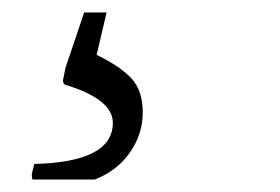

<svg xmlns="http://www.w3.org/2000/svg" viewBox="-20 -20 449 308"><path d="M132 268H32Q31 265 31 259L35 243Q161 240 161 177Q161 140 88 117Q81 116 81 109L85 89L115 0H151L135 68Q174 87 191.5 106.5Q209 126 209 160.5Q209 195 188.5 224.5Q168 254 132 268Z"/></svg>

Font: Rosarivo
Style: Italic
Weight: 400
Version: Version 1.003